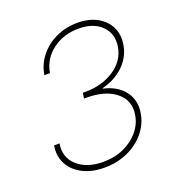

<svg xmlns="http://www.w3.org/2000/svg" viewBox="-107 -639 684 736"><g transform="rotate(-20 235.0 -271.0)"><path d="M196.8 7.3Q146.5 7.3 109.4 -11.5Q72.3 -30.3 54.4 -63.5Q36.6 -96.7 43.5 -139.2H65.9Q56.6 -84 95.2 -49.6Q133.8 -15.1 199.7 -15.1Q246.6 -15.1 283.9 -32Q321.3 -48.8 345.5 -77.6Q369.6 -106.4 375.5 -141.6Q385.3 -199.2 342.5 -233.9Q299.8 -268.6 224.1 -268.6H212.9L216.3 -291H227.5Q294.4 -291 344 -323.5Q393.6 -356 402.8 -410.2Q411.1 -461.4 378.4 -494.6Q345.7 -527.8 284.2 -527.8Q222.7 -527.8 177.7 -493.9Q132.8 -460 123.5 -404.8H100.6Q107.9 -447.8 134.3 -480.5Q160.6 -513.2 200.7 -531.7Q240.7 -550.3 287.6 -550.3Q334.5 -550.3 367.7 -532Q400.9 -513.7 416.5 -482.2Q432.1 -450.7 425.3 -410.2Q417.5 -363.3 382.1 -329.1Q346.7 -294.9 293.9 -281.7L293.5 -279.8Q349.6 -267.1 378.2 -230Q406.7 -192.9 397.9 -141.1Q391.1 -99.6 363.3 -65.7Q335.4 -31.7 292.2 -12.2Q249 7.3 196.8 7.3Z"/></g></svg>

Font: Inter 16pt Thin
Style: Italic
Weight: 250
Italic angle: -9.3988°
Version: Version 4.001;git-66647c0bb